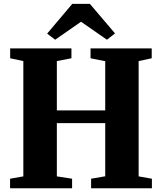

<svg xmlns="http://www.w3.org/2000/svg" viewBox="-20 -1000 860 1020"><path d="M104 -63V-675.5L34 -690.5V-743H359.5V-690.5L282 -675.5V-413.5H539V-675L461 -690.5V-743H786V-690.5L716.5 -675.5V-63L787 -50.5V0H464V-50.5L539 -63.5V-346H282V-63L363 -50.5V0H33.5V-50.5ZM273 -789 230.5 -821.5 364 -979.5H457.5L591 -822.5L548 -789L410.5 -884.5Z"/></svg>

Font: Merriweather 60pt Black
Style: Regular
Weight: 900
Version: Version 2.100